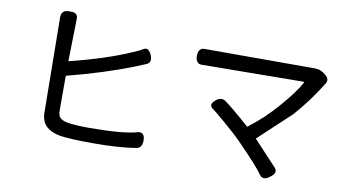

<svg xmlns="http://www.w3.org/2000/svg" viewBox="-78 -935 2157 1191"><g transform="rotate(10 1000.0 -339.0)"><path d="M286.1 -744.1Q304.7 -744.1 314.5 -734.4Q324.2 -724.6 324.2 -707L318.4 -438.5Q542 -493.2 703.1 -563.5Q748 -582 761.7 -592.8Q761.7 -592.8 762.7 -592.8Q771.5 -598.6 780.8 -598.6Q790 -598.6 798.8 -589.8Q807.6 -581.1 814.5 -565.4Q821.3 -549.8 821.3 -536.1Q821.3 -515.6 799.8 -505.9Q742.2 -482.4 735.4 -479.5Q550.8 -406.2 318.4 -346.7V-130.9Q318.4 -96.7 331.1 -84Q349.6 -66.4 383.8 -61.5Q434.6 -53.7 515.6 -53.7Q735.4 -53.7 824.2 -81.1Q828.1 -81.1 831.1 -81.1Q843.8 -81.1 851.6 -73.2Q863.3 -62.5 863.3 -34.2Q863.3 -5.9 849.6 7.8Q840.8 16.6 826.2 18.6Q716.8 36.1 564 36.1Q411.1 36.1 349.6 26.4Q289.1 15.6 256.8 -16.6Q227.5 -46.9 227.5 -104.5Q227.5 -106.4 227.5 -108.4L220.7 -697.3Q220.7 -720.7 232.4 -732.4Q244.1 -744.1 267.6 -744.1Z M1835 -660.2Q1869.1 -660.2 1900.4 -633.8Q1920.9 -618.2 1920.9 -599.6Q1920.9 -585.9 1908.2 -570.3Q1846.7 -468.8 1752 -359.4Q1752 -359.4 1546.9 -168L1693.4 -10.7Q1703.1 0 1703.1 11.7Q1703.1 29.3 1676.8 48.8Q1656.2 65.4 1639.6 65.4Q1624 65.4 1613.3 51.8Q1581.1 3.9 1454.1 -126Q1410.2 -170.9 1337.9 -232.9Q1265.6 -294.9 1252.9 -302.7Q1250 -303.7 1246.1 -307.6Q1238.3 -316.4 1238.3 -326.2Q1238.3 -339.8 1258.3 -356.4Q1278.3 -373 1295.9 -373Q1309.6 -373 1322.3 -363.3Q1373 -327.1 1481.4 -230.5Q1581.1 -305.7 1662.1 -400.4Q1746.1 -497.1 1779.3 -558.6Q1779.3 -559.6 1780.3 -561.5Q1781.2 -563.5 1781.2 -565.4Q1780.3 -566.4 1774.4 -566.4L1135.7 -560.5Q1119.1 -560.5 1110.4 -570.3Q1097.7 -582 1097.7 -610.4Q1097.7 -638.7 1110.4 -650.4Q1119.1 -660.2 1135.7 -660.2H1833Q1834 -660.2 1835 -660.2Z"/></g></svg>

Font: TaiwanPearl
Style: Regular
Weight: 400
Version: Version 2.102